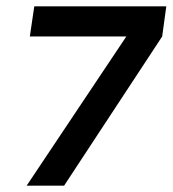

<svg xmlns="http://www.w3.org/2000/svg" viewBox="-20 -585 544 605"><path d="M504 -565 491 -470 182 0H64L378 -470H74L88 -565Z"/></svg>

Font: Neutral Grotesk
Style: Italic
Weight: 400
Italic angle: -8°
Designer: Nawras Khrais
Foundry: Nawras Khrais
Version: Version 1.000